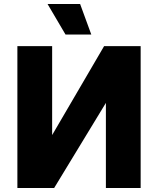

<svg xmlns="http://www.w3.org/2000/svg" viewBox="-20 -941 792 961"><path d="M684 0V-710H501L241 -265V-710H67V0H251L510 -426V0ZM308 -768 218 -921H381L437 -768Z"/></svg>

Font: Geist ExtBd
Style: Regular
Weight: 400
Designer: Basement.studio, Andrés Briganti, Mateo Zaragoza
Foundry: Basement.studio, Vercel, Andrés Briganti, Guido Ferreyra, Mateo Zaragoza
Version: Version 1.401